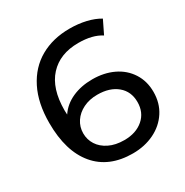

<svg xmlns="http://www.w3.org/2000/svg" viewBox="-165 -842 947 983"><g transform="rotate(-30 308.5 -350.0)"><path d="M473.5 -399C437.2 -416.3 396 -425 350 -425C306 -425 266.5 -417.2 231.5 -401.5C196.5 -385.8 169 -363 149 -333C148.3 -339 148 -347.3 148 -358C148 -444 168.7 -509.5 210 -554.5C251.3 -599.5 308.3 -622 381 -622C437 -622 481.7 -611 515 -589L553 -667C531 -680.3 505 -690.5 475 -697.5C445 -704.5 413 -708 379 -708C313 -708 255.2 -693.8 205.5 -665.5C155.8 -637.2 117.2 -595.5 89.5 -540.5C61.8 -485.5 48 -419 48 -341C48 -229.7 73.5 -143.7 124.5 -83C175.5 -22.3 248 8 342 8C388.7 8 430.8 -1.2 468.5 -19.5C506.2 -37.8 535.8 -63.7 557.5 -97C579.2 -130.3 590 -169 590 -213C590 -255 579.7 -292.2 559 -324.5C538.3 -356.8 509.8 -381.7 473.5 -399ZM450 -110C421.3 -85.3 384 -73 338 -73C303.3 -73 273.5 -79.2 248.5 -91.5C223.5 -103.8 204.5 -120.2 191.5 -140.5C178.5 -160.8 172 -183.3 172 -208C172 -233.3 178.8 -256.3 192.5 -277C206.2 -297.7 225.2 -314 249.5 -326C273.8 -338 301.7 -344 333 -344C381.7 -344 420.5 -331.8 449.5 -307.5C478.5 -283.2 493 -250.3 493 -209C493 -167.7 478.7 -134.7 450 -110Z"/></g></svg>

Font: ICO Headline
Style: Regular
Weight: 500
Designer: Julieta Ulanovsky
Foundry: Julieta Ulanovsky
Version: Version 7.200